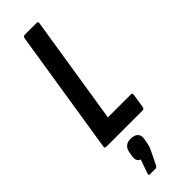

<svg xmlns="http://www.w3.org/2000/svg" viewBox="-298 -666 919 919"><g transform="rotate(-45 161.5 -207.0)"><path d="M24 0Q13 0 15 -11L115 -644Q118 -655 127 -655H207Q218 -655 216 -644L129 -94H283Q296 -94 293 -83L282 -11Q280 0 270 0ZM80 241Q69 241 73 230L98 160Q87 156 82 146.5Q77 137 80 117L83 100Q89 55 134 55Q158 55 170.5 67Q183 79 179 102L176 119Q174 131 170.5 143Q167 155 160 169L130 230Q124 241 116 241Z"/></g></svg>

Font: Sofia Sans Extra Condensed
Style: Bold Italic
Weight: 700
Italic angle: -9°
Designer: Botio Nikoltchev, Ani Petrova
Foundry: lettersoup
Version: Version 4.101